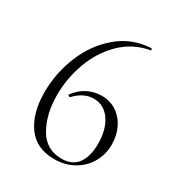

<svg xmlns="http://www.w3.org/2000/svg" viewBox="-157 -742 803 861"><g transform="rotate(30 244.5 -311.5)"><path d="M440 -173Q440 -121 415.5 -78.5Q391 -36 347 -11.5Q303 13 248 13Q155 13 108 -52.5Q61 -118 61 -226Q61 -325 99 -417.5Q137 -510 209 -570.5Q281 -631 377 -636Q380 -636 381.5 -631.5Q383 -627 379 -626Q295 -611 235.5 -552.5Q176 -494 146 -411.5Q116 -329 116 -243Q116 -145 155.5 -75Q195 -5 276 -5Q331 -5 358 -42Q385 -79 385 -145Q385 -219 353 -265Q321 -311 268 -311Q216 -311 172 -264L170 -263Q166 -263 162.5 -266Q159 -269 161 -271Q185 -305 219.5 -322.5Q254 -340 292 -340Q338 -340 371.5 -316.5Q405 -293 422.5 -255Q440 -217 440 -173Z"/></g></svg>

Font: Cormorant Infant Light
Style: Regular
Weight: 300
Designer: Christian Thalmann (Catharsis Fonts)
Version: Version 3.000